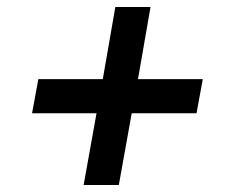

<svg xmlns="http://www.w3.org/2000/svg" viewBox="-20 -531 676 551"><path d="M220 0 257 -206H72L90 -304H275L311 -511H412L376 -304H562L544 -206H358L321 0Z"/></svg>

Font: Archivo SemiBold SemiBold
Style: Italic
Weight: 600
Italic angle: -10°
Version: Version 2.001